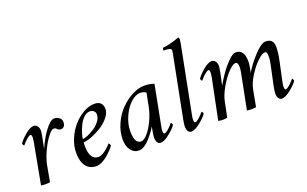

<svg xmlns="http://www.w3.org/2000/svg" viewBox="-79 -1028 2228 1394"><g transform="rotate(-20 1035.5 -331.5)"><path d="M299.8 -424.8Q329.1 -424.8 347.7 -404.3Q356.4 -393.6 356.4 -377Q356.4 -357.4 347.2 -345.7Q337.9 -334 321.3 -334Q305.2 -334 292 -348.6Q285.6 -356.4 272.5 -356.4Q255.4 -356.4 226.6 -318.8Q197.8 -281.2 171.6 -224.6Q145.5 -168 136.7 -119.1L115.2 0Q99.1 2.9 82 2.9Q63.5 2.9 45.9 0L104.5 -315.4Q108.4 -338.9 108.4 -346.7Q108.4 -371.1 98.6 -371.1Q93.8 -371.1 86.7 -366.9Q79.6 -362.8 72.5 -356.9Q65.4 -351.1 57.9 -343.8Q50.3 -336.4 44.9 -330.6Q40 -324.2 35.2 -319.3L30.3 -314.5Q27.8 -314.5 24.2 -321.5Q20.5 -328.6 20.5 -333Q33.2 -354.5 73.5 -389.6Q113.8 -424.8 143.6 -424.8Q159.2 -424.8 170.4 -410.2Q181.6 -395.5 181.6 -374Q181.6 -363.3 173.8 -322.3Q168.9 -295.9 157.2 -240.2Q172.4 -276.9 195.8 -317.4Q219.2 -357.9 248.8 -391.4Q278.3 -424.8 299.8 -424.8Z M611.3 -424.8Q645.5 -424.8 660.6 -407.2Q675.8 -389.6 675.8 -364.3Q675.8 -331.1 648.2 -297.6Q620.6 -264.2 582.5 -241Q544.4 -217.8 506.1 -203.1Q467.8 -188.5 444.3 -188.5Q442.4 -182.6 442.4 -157.2Q442.4 -109.4 458.7 -80.6Q475.1 -51.8 509.8 -51.8Q517.6 -51.8 526.6 -54.7Q535.6 -57.6 543.7 -62Q551.8 -66.4 560.3 -72.5Q568.8 -78.6 575.4 -84.5Q582 -90.3 588.9 -96.7Q595.7 -103 599.6 -107.4Q603.5 -111.3 606.9 -115.2L610.4 -119.1Q612.8 -119.1 617.4 -111.6Q622.1 -104 622.1 -99.6Q616.2 -89.8 601.6 -73.7Q586.9 -57.6 566.4 -39.1Q545.9 -20.5 520.5 -7.3Q495.1 5.9 473.6 5.9Q421.9 5.9 394 -30.8Q366.2 -67.4 366.2 -135.7Q366.2 -188 388.9 -241.5Q411.6 -294.9 446.5 -334.7Q481.4 -374.5 525.6 -399.7Q569.8 -424.8 611.3 -424.8ZM446.3 -212.9Q461.4 -212.9 487.1 -223.9Q512.7 -234.9 539.1 -252Q565.4 -269 584.5 -294.7Q603.5 -320.3 603.5 -345.7Q603.5 -364.3 590.8 -374.5Q578.1 -384.8 562.5 -384.8Q538.6 -384.8 516.8 -365.2Q495.1 -345.7 480.7 -317.4Q466.3 -289.1 457.3 -261.2Q448.2 -233.4 446.3 -212.9Z M996.1 -424.8Q1037.6 -424.8 1072.3 -412.1L1012.7 -103.5Q1011.2 -98.1 1010 -89.8Q1008.8 -81.5 1008.3 -71.5Q1007.8 -61.5 1010.5 -54.7Q1013.2 -47.9 1018.6 -47.9Q1023.4 -47.9 1030.5 -52Q1037.6 -56.2 1044.7 -62Q1051.8 -67.9 1059.3 -75.2Q1066.9 -82.5 1072.3 -88.4Q1077.1 -94.7 1082 -99.6L1086.9 -104.5Q1089.4 -104.5 1093 -97.4Q1096.7 -90.3 1096.7 -85.9Q1084.5 -65.4 1041.7 -29.8Q999 5.9 968.8 5.9Q953.6 5.9 944.6 -8.3Q935.5 -22.5 935.5 -44.9Q935.5 -60.5 942.4 -96.7Q946.3 -120.1 947.3 -127Q938.5 -110.8 924.1 -91.1Q909.7 -71.3 889.9 -48.3Q870.1 -25.4 846.9 -10.3Q823.7 4.9 803.7 4.9Q764.2 4.9 740.5 -26.9Q716.8 -58.6 716.8 -110.4Q716.8 -171.4 743.7 -230.7Q770.5 -290 811.8 -331.8Q853 -373.5 902.3 -399.2Q951.7 -424.8 996.1 -424.8ZM951.2 -385.7Q914.6 -385.7 876.5 -349.9Q838.4 -314 813.7 -258.1Q789.1 -202.1 789.1 -147.5Q789.1 -51.8 838.9 -51.8Q862.3 -51.8 891.4 -86.2Q920.4 -120.6 943.4 -170.7Q966.3 -220.7 975.6 -267.6L996.1 -371.1Q990.2 -377.9 976.3 -381.8Q962.4 -385.7 951.2 -385.7Z M1267.6 -545.9Q1276.4 -585.4 1276.4 -597.7Q1276.4 -616.2 1216.8 -616.2Q1214.8 -619.1 1216.3 -626.5Q1217.8 -633.8 1220.7 -636.7Q1274.4 -641.6 1349.6 -668.9Q1355.5 -665.5 1355.5 -650.4Q1355.5 -640.6 1342.8 -577.1L1250 -103.5Q1246.1 -87.9 1246.1 -72.3Q1246.1 -47.9 1255.9 -47.9Q1260.7 -47.9 1267.8 -52Q1274.9 -56.2 1282 -62Q1289.1 -67.9 1296.6 -75.2Q1304.2 -82.5 1309.6 -88.4Q1314.5 -94.7 1319.3 -99.6L1324.2 -104.5Q1326.7 -104.5 1330.3 -97.4Q1334 -90.3 1334 -85.9Q1321.8 -65.4 1279.1 -29.8Q1236.3 5.9 1206.1 5.9Q1190.4 5.9 1181.6 -8.3Q1172.9 -22.5 1172.9 -44.9Q1172.9 -60.5 1179.7 -96.7Z M1878.9 -96.7 1913.1 -257.8Q1919.9 -288.6 1919.9 -310.5Q1919.9 -333 1916.7 -342.8Q1913.6 -352.5 1901.4 -352.5Q1881.8 -352.5 1845 -317.9Q1808.1 -283.2 1774.2 -229.2Q1740.2 -175.3 1731.4 -128.9L1707 0Q1686.5 2.9 1670.9 2.9Q1655.8 2.9 1636.7 0L1691.4 -277.3Q1695.3 -298.3 1695.3 -314.5Q1695.3 -352.5 1675.8 -352.5Q1654.3 -352.5 1618.2 -314.2Q1582 -275.9 1550 -220Q1518.1 -164.1 1508.8 -119.1L1484.4 0Q1470.2 3.9 1449.2 3.9Q1438.5 3.9 1415 0L1479.5 -315.4Q1483.4 -338.9 1483.4 -346.7Q1483.4 -371.1 1473.6 -371.1Q1468.8 -371.1 1461.7 -366.9Q1454.6 -362.8 1447.5 -356.9Q1440.4 -351.1 1432.9 -343.8Q1425.3 -336.4 1419.9 -330.6Q1415 -324.2 1410.2 -319.3L1405.3 -314.5Q1402.8 -314.5 1399.2 -321.5Q1395.5 -328.6 1395.5 -333Q1408.2 -354.5 1448.5 -389.6Q1488.8 -424.8 1518.6 -424.8Q1534.2 -424.8 1545.4 -410.2Q1556.6 -395.5 1556.6 -374Q1556.6 -363.3 1548.8 -322.3Q1544.4 -298.8 1529.3 -231.4Q1551.3 -269.5 1578.9 -309.8Q1606.4 -350.1 1643.1 -387.5Q1679.7 -424.8 1703.1 -424.8Q1768.6 -424.8 1768.6 -332Q1768.6 -314.9 1763.9 -286.4Q1759.3 -257.8 1754.9 -245.1Q1787.1 -301.8 1843.8 -363.3Q1900.4 -424.8 1934.6 -424.8Q1966.8 -424.8 1981 -408.4Q1995.1 -392.1 1995.1 -360.4Q1995.1 -316.4 1981.4 -253.9L1949.2 -103.5Q1945.3 -84 1945.3 -72.3Q1945.3 -47.9 1955.1 -47.9Q1960 -47.9 1967 -52Q1974.1 -56.2 1981.2 -62Q1988.3 -67.9 1995.8 -75.2Q2003.4 -82.5 2008.8 -88.4Q2013.7 -94.7 2018.6 -99.6L2023.4 -104.5Q2025.9 -104.5 2029.5 -97.4Q2033.2 -90.3 2033.2 -85.9Q2021 -65.4 1978.3 -29.8Q1935.5 5.9 1905.3 5.9Q1890.1 5.9 1881.1 -8.3Q1872.1 -22.5 1872.1 -44.9Q1872.1 -60.5 1878.9 -96.7Z"/></g></svg>

Font: Amiri
Style: Slanted
Weight: 400
Italic angle: 9°
Designer: Khaled Hosny
Version: Version 000.107